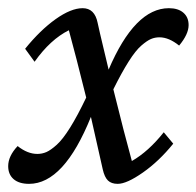

<svg xmlns="http://www.w3.org/2000/svg" viewBox="-33 -448 487 476"><path d="M39.1 7.8Q14.2 7.8 0.7 -3.9Q-12.7 -15.6 -12.7 -36.1Q-12.7 -61 10.7 -85.9Q35.2 -66.4 59.6 -66.4Q71.3 -66.4 82 -71Q92.8 -75.7 107.7 -89.1Q122.6 -102.5 140.9 -131.8Q159.2 -161.1 180.7 -206.1Q155.3 -308.6 137.7 -373Q91.8 -350.1 52.7 -294.9L29.3 -327.1Q66.4 -373 104.7 -400.4Q143.1 -427.7 171.9 -427.7Q201.7 -427.7 209 -391.6Q213.9 -368.7 223.6 -328.6Q233.4 -288.6 236.3 -275.4Q301.3 -427.7 385.7 -427.7Q408.7 -427.7 421.6 -416.5Q434.6 -405.3 434.6 -385.7Q434.6 -363.3 411.1 -335Q385.7 -355.5 362.3 -355.5Q351.1 -355.5 341.3 -351.3Q331.5 -347.2 317.4 -335Q303.2 -322.8 285.9 -295.4Q268.6 -268.1 248 -226.6Q275.4 -115.7 293.9 -48.8Q335 -72.3 373 -120.1L396.5 -91.8Q361.3 -48.3 321.3 -20.3Q281.2 7.8 258.8 7.8Q243.2 7.8 234.6 -0.5Q226.1 -8.8 221.7 -28.3Q211.9 -72.3 192.4 -158.2Q125.5 7.8 39.1 7.8Z"/></svg>

Font: Crimson Pro
Style: Italic
Weight: 400
Italic angle: -12°
Designer: Jacques Le Bailly
Foundry: Baron von Fonthausen
Version: Version 1.003